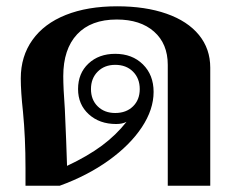

<svg xmlns="http://www.w3.org/2000/svg" viewBox="-20 -590 748 610"><path d="M61 -56Q61 -153 53 -235Q46 -299 46 -341Q46 -411 83 -463Q120 -515 189 -542.5Q258 -570 352 -570Q442 -570 509 -546.5Q576 -523 612 -479Q648 -435 648 -375V0H513V-384Q513 -451 469.5 -489.5Q426 -528 351 -528Q269 -528 225 -481Q181 -434 181 -348Q181 -311 186 -243Q191 -132 193 -63Q259 -94 304 -127.5Q349 -161 382 -203Q369 -196 349 -196Q296 -196 262 -227Q228 -258 228 -307Q228 -357 261 -388Q294 -419 346 -419Q400 -419 434 -385.5Q468 -352 468 -298Q468 -242 430.5 -185.5Q393 -129 325.5 -80.5Q258 -32 170 0H61ZM424 -307Q424 -341 402.5 -362.5Q381 -384 346 -384Q312 -384 290.5 -362.5Q269 -341 269 -307Q269 -273 290.5 -252Q312 -231 346 -231Q381 -231 402.5 -252Q424 -273 424 -307Z"/></svg>

Font: Fahkwang SemiBold
Style: Regular
Weight: 600
Designer: Suppakit Chalermlarp | Katatrad Co.,Ltd.
Foundry: Cadson Demak Co.,Ltd.
Version: Version 1.000; ttfautohint (v1.6)